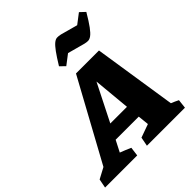

<svg xmlns="http://www.w3.org/2000/svg" viewBox="-316 -1085 1246 1246"><g transform="rotate(-45 306.5 -462.5)"><path d="M617 -85Q630 -80 643 -74Q656 -68 668 -62L661 0H312L324 -62L416 -95L408 -171H196L156 -93Q175 -86 194 -78Q213 -70 231 -62L223 0H-72L-60 -62L15 -102L318 -657H529ZM246 -270H399L375 -526ZM307 -735 273 -768Q306 -822 328 -852Q350 -882 366 -895Q382 -908 396 -908.5Q410 -909 428 -905L545 -873L613 -925L648 -892Q615 -836 592.5 -805.5Q570 -775 553.5 -763Q537 -751 523 -751Q509 -751 493 -755L375 -787Z"/></g></svg>

Font: Piazzolla ExtraBold
Style: Italic
Weight: 800
Italic angle: -11.3°
Designer: Juan Pablo del Peral
Foundry: Huerta Tipografica
Version: Version 1.330